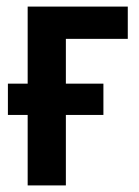

<svg xmlns="http://www.w3.org/2000/svg" viewBox="-20 -563 423 583"><path d="M368 -543V-445H180V-309H294V-214H180V0H64V-214H4V-309H64V-543Z"/></svg>

Font: Noto Sans Condensed SemiBold
Style: Regular
Weight: 600
Width: 3
Designer: Monotype Design Team
Foundry: Monotype Imaging Inc.
Version: Version 2.013; ttfautohint (v1.8.4.7-5d5b)